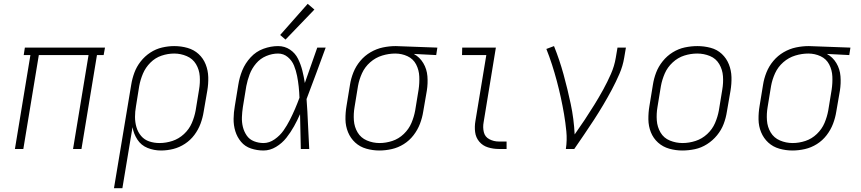

<svg xmlns="http://www.w3.org/2000/svg" viewBox="-20 -779 4504 1004"><path d="M58 0H102L183 -491H443L362 0H406L487 -491H522L529 -530H110L104 -491H139Z M576 205H620L673 -114Q679 -79 698.5 -49Q718 -19 751.5 -5.5Q785 8 822 8Q854 8 886 0Q918 -8 947 -27Q976 -46 996.5 -73.5Q1017 -101 1028.5 -132Q1040 -163 1045 -195L1064 -305Q1070 -340 1069 -375.5Q1068 -411 1055.5 -442.5Q1043 -474 1018.5 -496.5Q994 -519 960.5 -528.5Q927 -538 891 -538Q860 -538 827.5 -530.5Q795 -523 766 -504Q737 -485 715.5 -457.5Q694 -430 682.5 -398.5Q671 -367 666 -335ZM814 -31Q786 -31 760.5 -39.5Q735 -48 718 -68Q701 -88 693.5 -114Q686 -140 686 -167.5Q686 -195 691 -223L708 -329Q714 -362 727.5 -394Q741 -426 766.5 -451.5Q792 -477 825 -488Q858 -499 891 -499Q925 -499 956.5 -485.5Q988 -472 1005 -443.5Q1022 -415 1024.5 -380.5Q1027 -346 1021 -311L1003 -201Q997 -168 983 -135.5Q969 -103 942 -78Q915 -53 881.5 -42Q848 -31 814 -31Z M1358 8Q1392 8 1423.5 -11Q1455 -30 1477.5 -58.5Q1500 -87 1517.5 -118.5Q1535 -150 1549 -182Q1550 -136 1551 -91Q1552 -46 1553 0H1597Q1593 -65 1590.5 -130.5Q1588 -196 1583 -261Q1609 -328 1633.5 -395.5Q1658 -463 1683 -530H1639Q1623 -484 1606.5 -437.5Q1590 -391 1574 -345Q1569 -378 1561 -410Q1553 -442 1538.5 -471.5Q1524 -501 1496.5 -519.5Q1469 -538 1434 -538Q1396 -538 1357.5 -524Q1319 -510 1290.5 -479Q1262 -448 1247 -411Q1232 -374 1226 -335L1208 -225Q1202 -192 1201.5 -158Q1201 -124 1210.5 -93Q1220 -62 1240.5 -37.5Q1261 -13 1292.5 -2.5Q1324 8 1358 8ZM1358 -31Q1332 -31 1308 -40.5Q1284 -50 1270 -70.5Q1256 -91 1250 -115.5Q1244 -140 1245 -166.5Q1246 -193 1250 -219L1268 -329Q1274 -360 1285.5 -390.5Q1297 -421 1319 -447Q1341 -473 1372 -486Q1403 -499 1434 -499Q1463 -499 1485 -480.5Q1507 -462 1517.5 -436Q1528 -410 1533.5 -382Q1539 -354 1542 -325.5Q1545 -297 1546 -268Q1535 -238 1522.5 -209Q1510 -180 1495.5 -151.5Q1481 -123 1462.5 -96.5Q1444 -70 1416 -50.5Q1388 -31 1358 -31ZM1473 -572 1624 -729 1589 -759 1445 -596Z M1964 8Q1996 8 2029 0.5Q2062 -7 2091.5 -25.5Q2121 -44 2142.5 -72Q2164 -100 2176 -131.5Q2188 -163 2193 -195L2212 -305Q2218 -343 2215 -380.5Q2212 -418 2193.5 -449Q2175 -480 2144 -497L2261 -491L2267 -530L2050 -538H2049Q2016 -538 1982.5 -531Q1949 -524 1918 -506Q1887 -488 1864 -460.5Q1841 -433 1828 -400.5Q1815 -368 1810 -335L1792 -225Q1786 -190 1786.5 -154.5Q1787 -119 1800 -87.5Q1813 -56 1837.5 -33.5Q1862 -11 1895.5 -1.5Q1929 8 1964 8ZM1965 -31Q1930 -31 1898.5 -44.5Q1867 -58 1850 -86.5Q1833 -115 1830.5 -149.5Q1828 -184 1834 -219L1852 -329Q1858 -363 1873 -396Q1888 -429 1916 -453.5Q1944 -478 1978.5 -488.5Q2013 -499 2047 -499Q2081 -499 2111 -485Q2141 -471 2156 -442Q2171 -413 2172.5 -379Q2174 -345 2169 -311L2151 -201Q2145 -168 2131.5 -136Q2118 -104 2091.5 -78.5Q2065 -53 2031.5 -42Q1998 -31 1965 -31Z M2588 0H2629V-39H2588Q2562 -39 2539 -51Q2516 -63 2510 -88Q2504 -113 2509 -140L2573 -530H2397L2396 -491H2523L2466 -146Q2461 -117 2464.5 -88.5Q2468 -60 2486 -38.5Q2504 -17 2531.5 -8.5Q2559 0 2588 0Z M2939 0H2983Q3009 -38 3035 -76Q3061 -114 3086 -152.5Q3111 -191 3134.5 -230.5Q3158 -270 3179.5 -310.5Q3201 -351 3219 -392.5Q3237 -434 3244 -477L3253 -530H3209L3200 -477Q3193 -434 3174.5 -392Q3156 -350 3134 -310Q3112 -270 3087.5 -230.5Q3063 -191 3037.5 -152.5Q3012 -114 2985 -76Q2981 -157 2964.5 -235Q2948 -313 2927 -389.5Q2906 -466 2877 -538L2837 -523Q2853 -483 2866.5 -441Q2880 -399 2891.5 -356Q2903 -313 2912.5 -269.5Q2922 -226 2929.5 -182Q2937 -138 2941.5 -92Q2946 -46 2939 0Z M3548 8Q3581 8 3614 1Q3647 -6 3677 -25Q3707 -44 3729.5 -71.5Q3752 -99 3764 -130.5Q3776 -162 3781 -195L3800 -305Q3806 -341 3805 -376Q3804 -411 3791.5 -442.5Q3779 -474 3754.5 -497Q3730 -520 3696 -529Q3662 -538 3627 -538Q3594 -538 3561 -531Q3528 -524 3498 -505.5Q3468 -487 3445.5 -459Q3423 -431 3411 -399.5Q3399 -368 3394 -335L3376 -225Q3370 -190 3370.5 -154.5Q3371 -119 3383.5 -87.5Q3396 -56 3421 -33.5Q3446 -11 3479.5 -1.5Q3513 8 3548 8ZM3549 -31Q3515 -31 3483 -44Q3451 -57 3434 -86Q3417 -115 3414.5 -149.5Q3412 -184 3418 -219L3436 -329Q3442 -362 3456 -394.5Q3470 -427 3497.5 -452.5Q3525 -478 3558.5 -488.5Q3592 -499 3626 -499Q3661 -499 3692.5 -486Q3724 -473 3741 -444Q3758 -415 3760.5 -380.5Q3763 -346 3757 -311L3739 -201Q3733 -168 3719 -135.5Q3705 -103 3678 -78Q3651 -53 3617 -42Q3583 -31 3549 -31Z M4124 8Q4156 8 4189 0.5Q4222 -7 4251.5 -25.5Q4281 -44 4302.5 -72Q4324 -100 4336 -131.5Q4348 -163 4353 -195L4372 -305Q4378 -343 4375 -380.5Q4372 -418 4353.5 -449Q4335 -480 4304 -497L4421 -491L4427 -530L4210 -538H4209Q4176 -538 4142.5 -531Q4109 -524 4078 -506Q4047 -488 4024 -460.5Q4001 -433 3988 -400.5Q3975 -368 3970 -335L3952 -225Q3946 -190 3946.5 -154.5Q3947 -119 3960 -87.5Q3973 -56 3997.5 -33.5Q4022 -11 4055.5 -1.5Q4089 8 4124 8ZM4125 -31Q4090 -31 4058.5 -44.5Q4027 -58 4010 -86.5Q3993 -115 3990.5 -149.5Q3988 -184 3994 -219L4012 -329Q4018 -363 4033 -396Q4048 -429 4076 -453.5Q4104 -478 4138.5 -488.5Q4173 -499 4207 -499Q4241 -499 4271 -485Q4301 -471 4316 -442Q4331 -413 4332.5 -379Q4334 -345 4329 -311L4311 -201Q4305 -168 4291.5 -136Q4278 -104 4251.5 -78.5Q4225 -53 4191.5 -42Q4158 -31 4125 -31Z"/></svg>

Font: Iosevka Sparkle XLtObl
Style: Regular
Weight: 200
Italic angle: -9°
Designer: Belleve Invis
Foundry: Belleve Invis
Version: Version 4.5.0; ttfautohint (v1.8.3)